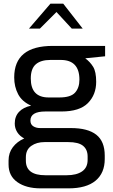

<svg xmlns="http://www.w3.org/2000/svg" viewBox="-20 -788 618 1054"><path d="M557 -479 448 -468Q475 -448 491.5 -421Q508 -394 508 -339Q508 -268 462.5 -222Q417 -176 317 -176H229Q147 -176 147 -126Q147 -105 162.5 -95Q178 -85 200 -85H369Q462 -85 508.5 -48.5Q555 -12 555 66V85Q555 162 504.5 204Q454 246 356 246H203Q124 246 75.5 212Q27 178 27 115V93Q27 51 50.5 20Q74 -11 113 -28Q88 -41 74.5 -62.5Q61 -84 61 -110Q61 -149 84.5 -174Q108 -199 151 -208Q101 -230 79.5 -271Q58 -312 58 -363Q58 -536 269 -536H557ZM416 -351Q416 -459 313 -459H257Q204 -459 176.5 -435Q149 -411 149 -357Q149 -253 247 -253H306Q368 -253 392 -279.5Q416 -306 416 -351ZM225 -8Q181 -8 151.5 13Q122 34 122 75V94Q122 174 229 174H346Q400 174 430.5 153Q461 132 461 90V71Q461 33 436 12.5Q411 -8 354 -8ZM257 -768H327L434 -631H374L290 -722L199 -631H139Z"/></svg>

Font: Exo Medium
Style: Regular
Weight: 500
Designer: Natanael Gama
Foundry: Natanael Gama
Version: Version 1.500; ttfautohint (v1.6)